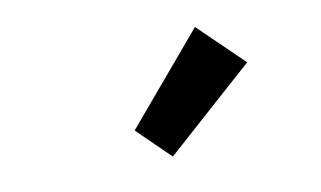

<svg xmlns="http://www.w3.org/2000/svg" viewBox="-42 -999 710 425"><g transform="rotate(-10 313.0 -787.0)"><path d="M316.8 -649.7 515.1 -826.6 414.8 -923.7 243.6 -721.2Z"/></g></svg>

Font: Source Han Sans JP VF
Style: Regular
Weight: 250
Designer: Ryoko NISHIZUKA 西塚涼子 (kana, bopomofo & ideographs); Paul D. Hunt (Latin, Greek & Cyrillic); Sandoll Communications 산돌커뮤니
Foundry: Adobe
Version: Version 2.004;hotconv 1.0.118;makeotfexe 2.5.65603